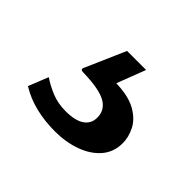

<svg xmlns="http://www.w3.org/2000/svg" viewBox="-68 -88 378 378"><g transform="rotate(45 121.0 101.0)"><path d="M224 129.5Q224 154.5 208.8 172Q193.5 189.5 168.2 198.5Q143 207.5 113 207.5Q85 207.5 59.8 201.5Q34.5 195.5 12.5 182L29 140.5Q43 150 60.5 157.2Q78 164.5 100 164.5Q126.5 164.5 139.8 155.2Q153 146 153 129.5Q153 108 134.2 97.5Q115.5 87 71.5 86Q66.5 86 64.8 84.5Q63 83 65 78.5L101.5 -5H154.5L131.5 55Q166.5 56 186.8 67.5Q207 79 215.5 95.8Q224 112.5 224 129.5Z"/></g></svg>

Font: Public Sans Medium
Style: Regular
Weight: 500
Designer: The Public Sans Project Authors: Dan O. Williams and USWDS (Libre Franklin designed by Pablo Impallari and Rodrigo Fuenz
Version: Version 1.007